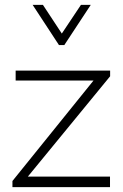

<svg xmlns="http://www.w3.org/2000/svg" viewBox="-20 -764 504 784"><path d="M30.8 -24.9 361.8 -435.1H43.9V-475.6H429.7V-452.6L93.8 -43H429.2V0H30.8ZM113.3 -744.1H155.3L232.4 -627L310.5 -744.1H350.6L242.7 -580.1H220.7Z"/></svg>

Font: DavidDev Light
Style: Regular
Weight: 300
Designer: David.dev
Foundry: David.dev
Version: Version 1.001;FEAKit 1.0